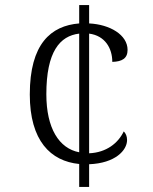

<svg xmlns="http://www.w3.org/2000/svg" viewBox="-20 -734 599 754"><path d="M291 -90V0H330V-89C433 -93 479 -144 479 -184C479 -199 474 -210 466 -218C444 -172 398 -135 330 -132V-602C392 -594 421 -545 421 -491C460 -492 481 -505 481 -538C481 -597 412 -638 330 -642V-714H291V-642C180 -633 97 -562 97 -363C97 -181 179 -101 291 -90ZM291 -602V-136C212 -151 162 -230 162 -364C162 -531 215 -593 291 -602Z"/></svg>

Font: Noto Serif Devanagari Light
Style: Regular
Weight: 300
Designer: Universal Thirst, Indian Type Foundry and the Monotype Design Team
Foundry: Monotype Imaging Inc.
Version: Version 2.004